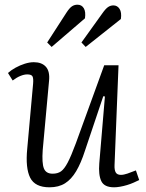

<svg xmlns="http://www.w3.org/2000/svg" viewBox="-20 -784 624 818"><path d="M14 -473Q27 -485 46 -495.5Q65 -506 85.5 -512.5Q106 -519 124 -519Q158 -519 175.5 -499.5Q193 -480 189 -440L162 -145Q158 -89 167 -66.5Q176 -44 204 -44Q226 -44 240 -54Q254 -64 268.5 -91.5Q283 -119 303 -173L424 -506H485L468 -81Q467 -60 473 -49.5Q479 -39 495 -39Q507 -39 523 -44.5Q539 -50 559 -58L573 -17Q563 -12 549.5 -6Q536 0 521 4.5Q506 9 491.5 11.5Q477 14 466 14Q424 14 411.5 -12.5Q399 -39 403 -88L427 -373L420 -374L342 -142Q325 -89 304.5 -54.5Q284 -20 257 -3Q230 14 191 14Q129 14 108.5 -27Q88 -68 96 -150L121 -427Q123 -450 118.5 -458.5Q114 -467 96 -467Q83 -467 67 -460.5Q51 -454 34 -441ZM416 -727Q430 -747 440.5 -754Q451 -761 463 -761Q480 -761 489.5 -746Q499 -731 495 -703L345 -584L327 -603ZM263 -730Q276 -750 286.5 -757Q297 -764 310 -764Q328 -764 337 -749Q346 -734 342 -706L200 -584L181 -603Z"/></svg>

Font: Literata Light
Style: Italic
Weight: 300
Italic angle: -2°
Designer: Latin by Veronika Burian and Jose Scaglione. Greek by Irene Vlachou. Cyrillic by Vera Evstafieva
Foundry: TypeTogether
Version: Version 3.103;gftools[0.9.29]